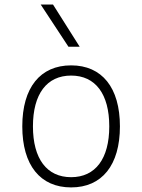

<svg xmlns="http://www.w3.org/2000/svg" viewBox="-20 -815 626 845"><path d="M293 9.8C428.7 9.8 507.8 -87.9 507.8 -258.8C507.8 -429.7 428.7 -527.3 293 -527.3C157.2 -527.3 78.1 -429.7 78.1 -258.8C78.1 -87.9 157.2 9.8 293 9.8ZM293 -35.2C186 -35.2 125 -116.2 125 -258.8C125 -401.4 186 -482.4 293 -482.4C399.9 -482.4 460.9 -401.4 460.9 -258.8C460.9 -116.2 399.9 -35.2 293 -35.2ZM281.2 -609.4H330.6L213.4 -794.9H159.2Z"/></svg>

Font: Cascadia Mono PL ExtraLight
Style: Regular
Weight: 200
Monospace: yes
Designer: Aaron Bell
Foundry: Saja Typeworks
Version: Version 2404.023